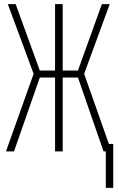

<svg xmlns="http://www.w3.org/2000/svg" viewBox="-20 -734 570 931"><path d="M9 0 143 -376 18 -714H56L173 -392H247V-714H284V-392H358L474 -714H512L388 -376L508 -36H529V177H493V0H482L358 -358H284V0H247V-358H173L48 0Z"/></svg>

Font: Noto Sans Mono Condensed ExtraLight
Style: Regular
Weight: 200
Width: 3
Designer: Monotype Design Team
Foundry: Monotype Imaging Inc.
Version: Version 2.014; ttfautohint (v1.8.4.7-5d5b)